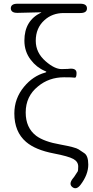

<svg xmlns="http://www.w3.org/2000/svg" viewBox="-20 -815 498 1031"><path d="M412 178Q390 206 369 190Q348 174 370 145L378 135Q388 121 397 106Q400 101 400 79Q400 53 373.5 38.5Q347 24 269 9Q170 -10 120 -53Q57 -107 57 -206Q57 -286 109 -349Q157 -407 222 -425Q229 -427 229 -429Q229 -431 221 -434Q176 -453 145 -494Q111 -538 111 -597Q111 -704 200 -747Q205 -749 200 -749L75 -746Q39 -745 38 -770Q38 -795 74 -795H411Q447 -795 447 -770Q447 -745 411 -745H322Q261 -745 219 -707Q172 -665 172 -596Q172 -532 225 -486Q273 -444 311 -444Q328 -444 345 -445L354 -446Q391 -449 391 -423Q391 -396 380.5 -398Q370 -400 324 -400Q243 -400 184 -351Q118 -298 118 -211Q118 -129 174 -86Q217 -54 304 -39Q386 -24 402 -13Q417 -3 432 7Q454 21 454 69Q454 123 412 178Z"/></svg>

Font: Resource Han Rounded JP Light
Style: Regular
Weight: 300
Designer: Cyano Hao (round all glyphs); Ryoko NISHIZUKA 西塚涼子 (kana, bopomofo & ideographs); Paul D. Hunt (Latin, Greek & Cyrillic)
Foundry: Cyano Hao
Version: 0.990